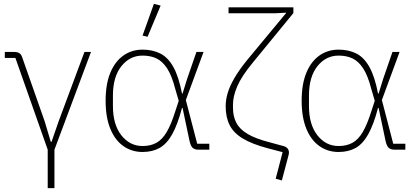

<svg xmlns="http://www.w3.org/2000/svg" viewBox="-20 -778 2167 998"><path d="M228 200V0L60 -477H5V-508H53Q70 -508 80 -502Q90 -496 95 -481L212 -148L244 -41H248L285 -148L419 -508H453L263 0V200Z M1068 -31V0H1012Q992 0 981.5 -9.5Q971 -19 965 -46L929 -217H926Q903 -130 875 -80Q847 -30 809.5 -9Q772 12 721 12Q665 12 621.5 -18.5Q578 -49 553.5 -108.5Q529 -168 529 -254Q529 -341 553.5 -400Q578 -459 621.5 -489.5Q665 -520 721 -520Q773 -520 813 -500Q853 -480 881 -430Q909 -380 926 -292H929L953 -369L1001 -508H1038L946 -258L1005 -31ZM721 -19Q763 -19 793.5 -36Q824 -53 847 -92.5Q870 -132 891 -199L909 -254L890 -319Q873 -385 849 -422Q825 -459 794 -474Q763 -489 721 -489Q655 -489 611 -434Q567 -379 567 -281V-227Q567 -130 611 -74.5Q655 -19 721 -19ZM815 -749 747 -587 721 -593 780 -758Z M1168 -709V-740H1505V-710L1292 -450Q1236 -382 1213.5 -330Q1191 -278 1191 -234V-218Q1191 -173 1208.5 -139.5Q1226 -106 1267.5 -81.5Q1309 -57 1379 -39L1449 -20Q1467 -16 1474.5 -6.5Q1482 3 1482 15Q1482 19 1481 23.5Q1480 28 1479 32L1445 160L1413 151L1449 13L1373 -7Q1290 -29 1242 -58Q1194 -87 1173.5 -128Q1153 -169 1153 -226Q1153 -259 1163.5 -294.5Q1174 -330 1198 -371.5Q1222 -413 1263 -464L1467 -710V-712L1411 -709Z M2087 -31V0H2031Q2011 0 2000.5 -9.5Q1990 -19 1984 -46L1948 -217H1945Q1922 -130 1894 -80Q1866 -30 1828.5 -9Q1791 12 1740 12Q1684 12 1640.5 -18.5Q1597 -49 1572.5 -108.5Q1548 -168 1548 -254Q1548 -341 1572.5 -400Q1597 -459 1640.5 -489.5Q1684 -520 1740 -520Q1792 -520 1832 -500Q1872 -480 1900 -430Q1928 -380 1945 -292H1948L1972 -369L2020 -508H2057L1965 -258L2024 -31ZM1740 -19Q1782 -19 1812.5 -36Q1843 -53 1866 -92.5Q1889 -132 1910 -199L1928 -254L1909 -319Q1892 -385 1868 -422Q1844 -459 1813 -474Q1782 -489 1740 -489Q1674 -489 1630 -434Q1586 -379 1586 -281V-227Q1586 -130 1630 -74.5Q1674 -19 1740 -19Z"/></svg>

Font: IBM Plex Sans ExtraLight
Style: Regular
Weight: 250
Designer: Mike Abbink, Paul van der Laan, Pieter van Rosmalen
Foundry: Bold Monday
Version: Version 3.201